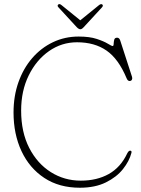

<svg xmlns="http://www.w3.org/2000/svg" viewBox="-20 -887 678 922"><path d="M611 -152.5Q601 -113.5 570.5 -75Q540 -36.5 488.2 -11Q436.5 14.5 363.5 14.5Q264 14.5 192.8 -32.5Q121.5 -79.5 83.2 -161.2Q45 -243 45 -347Q45 -425.5 68.5 -492Q92 -558.5 134.5 -607.8Q177 -657 234 -684.2Q291 -711.5 357.5 -711.5Q410 -711.5 444.2 -700.2Q478.5 -689 497.2 -677.5Q516 -666 521 -666Q525.5 -666 525.8 -676Q526 -686 528.5 -696Q531 -706 542.5 -706Q553 -706 557.5 -692L614 -518Q616.5 -510.5 613.5 -504.5Q610.5 -498.5 603 -498Q593.5 -497.5 588 -511Q549 -604.5 491.5 -644.2Q434 -684 350 -684Q276 -684 215.2 -641.5Q154.5 -599 118 -525Q81.5 -451 81.5 -356Q81.5 -252.5 120.2 -177Q159 -101.5 224 -60.5Q289 -19.5 368 -19.5Q445 -19.5 502 -51.2Q559 -83 590.5 -149.5Q597.5 -163.5 604.5 -163.5Q614 -163.5 611 -152.5ZM382.5 -757Q373 -746.5 366 -746.5Q358 -746.5 348 -757L260.5 -852Q253 -860 260.5 -866Q266.5 -870 276 -862L365.5 -789.5L455 -862Q464.5 -869.5 470.5 -866Q477.5 -860.5 470 -852Z"/></svg>

Font: Fraunces 72pt S100 Thin
Style: Regular
Weight: 100
Version: Version 1.000; ttfautohint (v1.8.3)